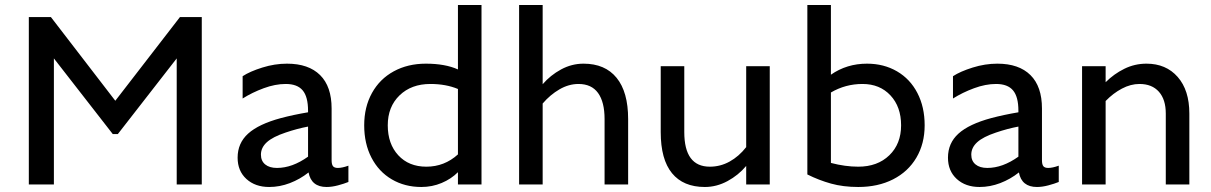

<svg xmlns="http://www.w3.org/2000/svg" viewBox="-20 -736 4830 766"><path d="M785 -668V0H685V-503L450 -201H430L195 -503V0H95V-668H183L440 -334L698 -668Z M1211 -48Q1177 -21 1136.5 -5.5Q1096 10 1054 10Q998 10 963 -22Q928 -54 928 -107Q928 -165 970 -203Q1012 -241 1101 -265Q1150 -278 1209 -288V-294Q1209 -350 1187.5 -375.5Q1166 -401 1120 -401Q1078 -401 1032 -384Q986 -367 948 -343V-432Q977 -451 1026.5 -466.5Q1076 -482 1125 -482Q1211 -482 1257 -436.5Q1303 -391 1303 -303V-97Q1303 -80 1308.5 -73Q1314 -66 1328 -66Q1345 -66 1370 -75V-10Q1353 -3 1328.5 3.5Q1304 10 1283 10Q1222 10 1211 -48ZM1085 -66Q1146 -66 1209 -111V-231Q1166 -223 1119 -207Q1068 -190 1044.5 -168.5Q1021 -147 1021 -119Q1021 -94 1038 -80Q1055 -66 1085 -66Z M1433 -236Q1433 -309 1464 -365Q1495 -421 1551 -451.5Q1607 -482 1679 -482Q1756 -482 1807 -459V-716H1901V0H1807V-49Q1780 -22 1742 -6Q1704 10 1661 10Q1595 10 1543 -20.5Q1491 -51 1462 -107Q1433 -163 1433 -236ZM1681 -71Q1753 -71 1807 -120V-381Q1759 -401 1697 -401Q1621 -401 1574 -355.5Q1527 -310 1527 -236Q1527 -162 1569 -116.5Q1611 -71 1681 -71Z M2145 -716V-400Q2176 -436 2218.5 -459Q2261 -482 2308 -482Q2394 -482 2440 -425.5Q2486 -369 2486 -261V0H2392V-261Q2392 -329 2366 -365Q2340 -401 2288 -401Q2249 -401 2212 -379.5Q2175 -358 2145 -323V0H2051V-716Z M2616 -209V-472H2710V-209Q2710 -71 2812 -71Q2854 -71 2891 -91.5Q2928 -112 2957 -149V-472H3051V0H2957V-74Q2926 -37 2882.5 -13.5Q2839 10 2792 10Q2706 10 2661 -45Q2616 -100 2616 -209Z M3295 -716V-438Q3358 -482 3439 -482Q3506 -482 3558.5 -451.5Q3611 -421 3640 -365Q3669 -309 3669 -236Q3669 -163 3636 -107Q3603 -51 3543 -20.5Q3483 10 3404 10Q3344 10 3295.5 -3.5Q3247 -17 3201 -40V-716ZM3404 -71Q3481 -71 3528 -116.5Q3575 -162 3575 -236Q3575 -310 3532.5 -355.5Q3490 -401 3421 -401Q3353 -401 3295 -367V-86Q3352 -71 3404 -71Z M4045 -48Q4011 -21 3970.5 -5.5Q3930 10 3888 10Q3832 10 3797 -22Q3762 -54 3762 -107Q3762 -165 3804 -203Q3846 -241 3935 -265Q3984 -278 4043 -288V-294Q4043 -350 4021.5 -375.5Q4000 -401 3954 -401Q3912 -401 3866 -384Q3820 -367 3782 -343V-432Q3811 -451 3860.5 -466.5Q3910 -482 3959 -482Q4045 -482 4091 -436.5Q4137 -391 4137 -303V-97Q4137 -80 4142.5 -73Q4148 -66 4162 -66Q4179 -66 4204 -75V-10Q4187 -3 4162.5 3.5Q4138 10 4117 10Q4056 10 4045 -48ZM3919 -66Q3980 -66 4043 -111V-231Q4000 -223 3953 -207Q3902 -190 3878.5 -168.5Q3855 -147 3855 -119Q3855 -94 3872 -80Q3889 -66 3919 -66Z M4391 -472V-408Q4424 -441 4465.5 -461.5Q4507 -482 4554 -482Q4632 -482 4678.5 -429Q4725 -376 4725 -283V0H4631V-283Q4631 -339 4603.5 -370Q4576 -401 4526 -401Q4491 -401 4456 -382.5Q4421 -364 4391 -333V0H4297V-472Z"/></svg>

Font: Madhuban
Style: Regular
Weight: 400
Designer: jaikishan Patel
Foundry: MagicType
Version: Version 1.000